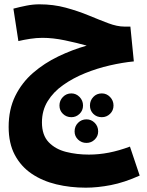

<svg xmlns="http://www.w3.org/2000/svg" viewBox="-20 -597 682 888"><path d="M377 271Q305 271 240.5 255.5Q176 240 126.5 206.5Q77 173 48.5 119.5Q20 66 20 -10Q20 -91 50.5 -153Q81 -215 133 -260Q185 -305 249.5 -336Q314 -367 381 -386Q335 -399 280 -410.5Q225 -422 176 -422Q149 -422 119.5 -417.5Q90 -413 65 -407L42 -557Q72 -565 102.5 -571Q133 -577 162 -577Q227 -577 284 -561.5Q341 -546 390.5 -525.5Q440 -505 481 -489.5Q522 -474 556 -474H583L599 -313Q547 -308 488 -294.5Q429 -281 373.5 -258.5Q318 -236 272.5 -204Q227 -172 200.5 -129Q174 -86 174 -31Q174 28 205 60.5Q236 93 285.5 105.5Q335 118 391 118Q437 118 483.5 109Q530 100 581 81L626 215Q555 247 493 259Q431 271 377 271ZM310 -55Q287 -55 271 -70.5Q255 -86 255 -109Q255 -132 271 -148.5Q287 -165 310 -165Q332 -165 348 -148.5Q364 -132 364 -109Q364 -86 348 -70.5Q332 -55 310 -55ZM451 -55Q427 -55 411.5 -70.5Q396 -86 396 -109Q396 -132 411.5 -148.5Q427 -165 451 -165Q473 -165 489 -148.5Q505 -132 505 -109Q505 -86 489 -70.5Q473 -55 451 -55ZM380 64Q357 64 341 48.5Q325 33 325 11Q325 -13 341 -29Q357 -45 380 -45Q402 -45 418 -29Q434 -13 434 11Q434 33 418 48.5Q402 64 380 64Z"/></svg>

Font: Noto Sans Arabic UI Cn XBd
Style: Regular
Weight: 800
Width: 3
Designer: Monotype Design Team, Nadine Chahine and Nizar Qandah
Foundry: Monotype Imaging Inc.
Version: Version 2.010; ttfautohint (v1.8.4.7-5d5b)